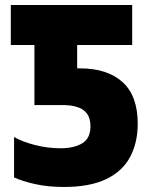

<svg xmlns="http://www.w3.org/2000/svg" viewBox="-20 -734 608 764"><path d="M234 10Q171 10 119.5 -1.5Q68 -13 36 -28V-189Q68 -170 119 -157Q170 -144 220 -144Q275 -144 307.5 -164Q340 -184 340 -231Q340 -275 312.5 -295.5Q285 -316 227 -316H117V-555H23V-714H506V-555H287V-462H298Q407 -462 467.5 -407.5Q528 -353 528 -242Q528 -166 497.5 -109Q467 -52 402 -21Q337 10 234 10Z"/></svg>

Font: Noto Sans SemiCondensed Black
Style: Regular
Weight: 900
Width: 4
Designer: Monotype Design Team
Foundry: Monotype Imaging Inc.
Version: Version 2.013; ttfautohint (v1.8.4.7-5d5b)